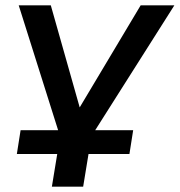

<svg xmlns="http://www.w3.org/2000/svg" viewBox="-20 -518 672 718"><path d="M174 180 194 58H43L57 -31H221L204 -10L50 -498H170L279 -113H276L506 -498H632L322 -9L315 -31H478L464 58H311L291 180Z"/></svg>

Font: Nunito Sans 7pt SemiExpanded SemiBold
Style: Italic
Weight: 600
Width: 6
Italic angle: -9°
Designer: Vernon Adams
Foundry: Vernon Adams
Version: Version 3.101;gftools[0.9.27]